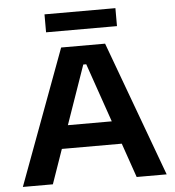

<svg xmlns="http://www.w3.org/2000/svg" viewBox="-55 -853 825 905"><g transform="rotate(-5 357.0 -401.0)"><path d="M16.5 0 253.5 -639H461.5L697 0H555L364.5 -550H350.5L158.5 0ZM183.5 -162.5V-271.5H529.5V-162.5ZM189 -716.5V-801.5H524.5V-716.5Z"/></g></svg>

Font: AnekLatin_SemiExpandedSemiBold
Style: Regular
Weight: 600
Width: 6
Designer: Yesha Goshar
Foundry: Ek Type
Version: Version 1.003